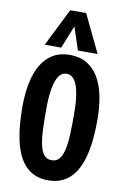

<svg xmlns="http://www.w3.org/2000/svg" viewBox="-110 -1094 769 1173"><g transform="rotate(10 274.5 -507.5)"><path d="M273.9 15.6Q226.1 15.6 190.2 -0.5Q154.3 -16.6 128.4 -45.4Q102.5 -74.2 85.9 -113.5Q69.3 -152.8 59.6 -199Q49.8 -245.1 45.9 -296.4Q42 -347.7 42 -400.4Q42 -479.5 55.4 -546.9Q68.8 -614.3 97.2 -662.1Q125.5 -710 169.2 -736.1Q212.9 -762.2 273.9 -762.2Q335 -762.2 379.2 -736.1Q423.3 -710 451.9 -662.1Q480.5 -614.3 493.9 -546.9Q507.3 -479.5 507.3 -400.4Q507.3 -347.7 503.4 -296.4Q499.5 -245.1 489.5 -199Q479.5 -152.8 462.6 -113.5Q445.8 -74.2 419.9 -45.4Q394 -16.6 357.9 -0.5Q321.8 15.6 273.9 15.6ZM273.9 -108.9Q303.2 -108.9 320.6 -129.2Q337.9 -149.4 346.9 -187.3Q356 -225.1 358.4 -279.1Q360.8 -333 360.8 -400.4Q360.8 -423.8 360.1 -449.5Q359.4 -475.1 356.4 -502.7Q353.5 -530.3 347.9 -556.2Q342.3 -582 332.5 -601.8Q322.8 -621.6 308.3 -633.5Q293.9 -645.5 273.9 -645.5Q253.9 -645.5 239.7 -633.5Q225.6 -621.6 216.1 -601.8Q206.5 -582 200.9 -556.2Q195.3 -530.3 192.4 -502.7Q189.5 -475.1 188.7 -449.5Q188 -423.8 188 -400.4Q188 -333 190.4 -279.1Q192.9 -225.1 201.7 -187.3Q210.4 -149.4 227.5 -129.2Q244.6 -108.9 273.9 -108.9ZM110.4 -796.9 227.5 -1031.2H326.2L438.5 -796.9H316.4L269.5 -938.5L212.9 -796.9Z"/></g></svg>

Font: Francois One
Style: Regular
Weight: 400
Designer: Vernon Adams
Foundry: vernon adams
Version: Version 1.000